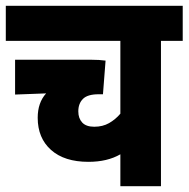

<svg xmlns="http://www.w3.org/2000/svg" viewBox="-20 -642 650 662"><path d="M610 -501H535V0H395V-110Q350 -84 285 -84Q202 -84 156 -125Q110 -166 110 -236Q110 -288 139 -320L32 -316V-436H295Q323 -436 344 -433L335 -317H320Q282 -317 266 -301Q250 -285 250 -258Q250 -234 263.5 -219.5Q277 -205 305 -205Q334 -205 356 -217.5Q378 -230 395 -250V-501H0V-622H610Z"/></svg>

Font: Noto Sans Devanagari Condensed ExtraBold
Style: Regular
Weight: 800
Width: 3
Designer: Jelle Bosma - Monotype Design Team
Foundry: Monotype Imaging Inc.
Version: Version 2.004; ttfautohint (v1.8.4.7-5d5b)